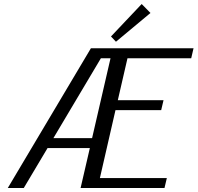

<svg xmlns="http://www.w3.org/2000/svg" viewBox="-20 -942 990 962"><path d="M19 0ZM441.4 -250 533.7 -649.9H485.4L247.6 -250ZM430.2 -200.2H218.3L99.1 0H19L435.5 -700.2H949.7L938 -649.9H618.7L570.3 -439.9H799.3L787.6 -390.1H558.6L480.5 -49.8H815.9L804.2 0H383.8ZM689.9 -921.9 733.9 -877 561 -732.9 536.1 -759.3Z"/></svg>

Font: Pfennig
Style: Italic
Weight: 500
Italic angle: -13°
Version: Version 20120410 ; ttfautohint (v0.8)